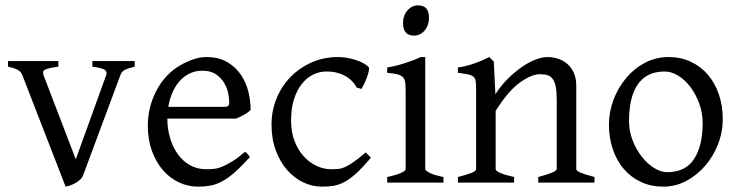

<svg xmlns="http://www.w3.org/2000/svg" viewBox="-20 -682 2758 717"><path d="M483 -433Q454 -426 444 -420Q434 -414 429 -400L291 -29Q287 -18 278.5 -10.5Q270 -3 260 2.5Q250 8 240.5 11Q231 14 225 15L64 -400Q59 -414 46.5 -421Q34 -428 10 -433V-454H198V-433Q160 -428 148.5 -422Q137 -416 143 -400L263 -87L376 -400Q381 -415 371 -421.5Q361 -428 325 -433V-454H483V-433Z M916 -272Q907 -262 892.5 -254Q878 -246 862 -239H582L583 -283H817Q828 -283 832 -286.5Q836 -290 836 -301Q836 -314 832 -334Q828 -354 817 -372.5Q806 -391 786.5 -404.5Q767 -418 735 -418Q706 -418 682 -404.5Q658 -391 641 -367Q624 -343 614.5 -310Q605 -277 605 -238Q605 -201 615 -167Q625 -133 643.5 -107Q662 -81 689 -65.5Q716 -50 750 -50Q765 -50 779.5 -51.5Q794 -53 810.5 -60Q827 -67 847.5 -79.5Q868 -92 895 -115Q901 -112 906 -105.5Q911 -99 913 -95Q880 -59 855.5 -37.5Q831 -16 809 -4.5Q787 7 766 11Q745 15 720 15Q682 15 648 -1Q614 -17 588.5 -46.5Q563 -76 547.5 -118Q532 -160 532 -212Q532 -278 560.5 -336.5Q589 -395 640 -430Q662 -445 692.5 -457Q723 -469 749 -469Q797 -469 829 -450Q861 -431 880.5 -401.5Q900 -372 908 -337.5Q916 -303 916 -272Z M1365 -93Q1333 -55 1309 -33.5Q1285 -12 1264.5 -1.5Q1244 9 1224.5 12Q1205 15 1182 15Q1146 15 1112.5 -1Q1079 -17 1052.5 -47Q1026 -77 1010 -120Q994 -163 994 -217Q994 -269 1013 -315Q1032 -361 1066 -395.5Q1100 -430 1145 -449.5Q1190 -469 1243 -469Q1259 -469 1276 -466Q1293 -463 1308.5 -458Q1324 -453 1337 -446Q1350 -439 1358 -430Q1359 -424 1356.5 -413.5Q1354 -403 1349.5 -391Q1345 -379 1339.5 -368Q1334 -357 1330 -350L1312 -355Q1308 -364 1299 -374.5Q1290 -385 1276.5 -394Q1263 -403 1243.5 -409Q1224 -415 1199 -415Q1173 -415 1149.5 -403.5Q1126 -392 1107.5 -369Q1089 -346 1078 -312Q1067 -278 1067 -232Q1067 -190 1079.5 -156.5Q1092 -123 1113 -99.5Q1134 -76 1161 -63Q1188 -50 1217 -50Q1231 -50 1242.5 -51Q1254 -52 1268 -58Q1282 -64 1300.5 -77Q1319 -90 1346 -113L1365 -93Z M1582 -616Q1582 -588 1566 -568.5Q1550 -549 1526 -549Q1485 -549 1485 -596Q1485 -624 1501.5 -643Q1518 -662 1541 -662Q1582 -662 1582 -616ZM1426 0V-21Q1459 -28 1477 -36Q1495 -44 1495 -51V-327Q1495 -352 1494 -367.5Q1493 -383 1486.5 -391.5Q1480 -400 1466 -404Q1452 -408 1426 -410V-430Q1457 -435 1491.5 -446Q1526 -457 1551 -469H1568V-51Q1568 -45 1584.5 -36.5Q1601 -28 1636 -21V0Z M1990 0V-21Q2059 -39 2059 -51V-309Q2059 -339 2055.5 -357.5Q2052 -376 2044.5 -386.5Q2037 -397 2025 -401Q2013 -405 1996 -405Q1966 -405 1922.5 -374.5Q1879 -344 1831 -268V-51Q1831 -43 1849.5 -35.5Q1868 -28 1900 -21V0H1690V-21Q1722 -29 1740 -36Q1758 -43 1758 -51V-347Q1758 -366 1756.5 -377.5Q1755 -389 1748.5 -395Q1742 -401 1728.5 -404Q1715 -407 1690 -410V-430Q1723 -435 1751.5 -445Q1780 -455 1807 -469L1824 -452L1830 -330Q1851 -363 1877 -388.5Q1903 -414 1929 -432Q1955 -450 1980 -459.5Q2005 -469 2024 -469Q2045 -469 2064.5 -462.5Q2084 -456 2099 -443Q2114 -430 2123 -409.5Q2132 -389 2132 -362V-51Q2132 -44 2147 -37.5Q2162 -31 2200 -21V0Z M2679 -237Q2679 -188 2661 -142.5Q2643 -97 2612.5 -62Q2582 -27 2542 -6Q2502 15 2457 15Q2411 15 2373.5 -2.5Q2336 -20 2309.5 -51Q2283 -82 2268.5 -124.5Q2254 -167 2254 -217Q2254 -265 2271.5 -310.5Q2289 -356 2319 -391.5Q2349 -427 2389.5 -448Q2430 -469 2476 -469Q2522 -469 2559.5 -451.5Q2597 -434 2623.5 -403Q2650 -372 2664.5 -329.5Q2679 -287 2679 -237ZM2604 -222Q2604 -261 2591 -296Q2578 -331 2558 -357.5Q2538 -384 2512.5 -399.5Q2487 -415 2462 -415Q2425 -415 2399.5 -401Q2374 -387 2358.5 -362Q2343 -337 2336 -303.5Q2329 -270 2329 -231Q2329 -192 2342.5 -157.5Q2356 -123 2377 -96.5Q2398 -70 2423 -54.5Q2448 -39 2471 -39Q2540 -39 2572 -88.5Q2604 -138 2604 -222Z"/></svg>

Font: Kalpurush
Style: Regular
Weight: 400
Designer: Md. Tanbin Islam Siyam
Foundry: Tanbin Islam Siyam
Version: Version 0.258